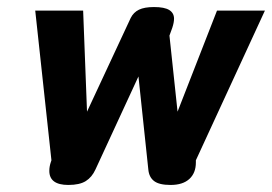

<svg xmlns="http://www.w3.org/2000/svg" viewBox="-20 -515 772 545"><path d="M120 -30Q120 -42 124 -54L126 -60L80 -485H216L227 -198L351 -464Q359 -480 374.5 -487.5Q390 -495 417 -495Q447 -495 460.5 -486.5Q474 -478 474 -462Q474 -451 469 -436L461 -414L484 -198L596 -485H732L536 -60V-54Q536 -24 517.5 -7Q499 10 464 10Q432 10 417.5 -1Q403 -12 401 -34L373 -298L251 -34Q241 -12 223.5 -1Q206 10 174 10Q120 10 120 -30Z"/></svg>

Font: Niramit
Style: Bold Italic
Weight: 700
Italic angle: -10°
Designer: Katatrad Aksorn Co.,Ltd.
Foundry: Cadson Demak Co.,Ltd.
Version: Version 1.001; ttfautohint (v1.6)